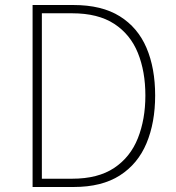

<svg xmlns="http://www.w3.org/2000/svg" viewBox="-20 -746 701 766"><path d="M110 0V-726H273Q386 -726 458 -681Q530 -636 564.5 -555Q599 -474 599 -365Q599 -257 564.5 -174.5Q530 -92 458 -46Q386 0 274 0ZM147 -33H268Q371 -33 435.5 -76Q500 -119 530 -194.5Q560 -270 560 -365Q560 -461 530 -535Q500 -609 435.5 -651Q371 -693 268 -693H147Z"/></svg>

Font: Noto Sans KR Thin Thin
Style: Regular
Weight: 250
Version: Version 2.004-H2;hotconv 1.0.118;makeotfexe 2.5.65603